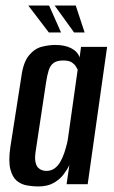

<svg xmlns="http://www.w3.org/2000/svg" viewBox="-20 -664 412 692"><path d="M117 8Q99 8 78 4.5Q57 1 41 -12Q25 -25 17.5 -53.5Q10 -82 17 -132L57 -388Q64 -440 84.5 -464.5Q105 -489 130.5 -495.5Q156 -502 179 -502Q214 -502 237 -490Q260 -478 267 -457L272 -495H366L296 0H220L230 -69Q222 -52 208.5 -34.5Q195 -17 173 -4.5Q151 8 117 8ZM147 -48Q164 -48 176.5 -57Q189 -66 197.5 -81Q206 -96 211.5 -112.5Q217 -129 220.5 -143Q224 -157 225 -165L260 -413Q258 -417 253.5 -424.5Q249 -432 239 -439Q229 -446 208 -446Q185 -446 173 -437Q161 -428 155.5 -410.5Q150 -393 146 -367L108 -115Q105 -93 108 -79.5Q111 -66 117.5 -59.5Q124 -53 132 -50.5Q140 -48 147 -48ZM285 -547H247L177 -644H253ZM200 -547H156L82 -644H157Z"/></svg>

Font: Alumni Sans SemiBold
Style: Italic
Weight: 600
Italic angle: -8°
Version: Version 1.016